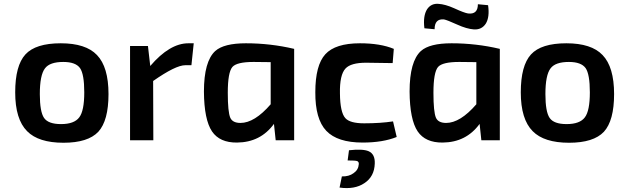

<svg xmlns="http://www.w3.org/2000/svg" viewBox="-20 -729 3241 998"><path d="M484 -443Q544 -381 544 -240Q544 -102 491 -44Q437 13 310 13Q180 13 121 -47Q59 -109 59 -249Q59 -388 112 -446Q165 -504 296 -504Q426 -504 484 -443ZM214 -374Q187 -339 187 -240Q187 -148 209 -116Q231 -84 297 -84Q366 -84 392 -119Q418 -153 418 -249Q418 -343 396 -375Q373 -407 309 -407Q239 -407 214 -374Z M975 -390H943Q893 -390 776 -308L777 0H656V-490H749L761 -386Q862 -504 959 -504H987Z M1413 0 1404 -85Q1334 11 1212 12Q1122 13 1082 -46Q1041 -107 1040 -253Q1040 -410 1099 -464Q1144 -504 1258 -504Q1386 -504 1509 -475V0ZM1298 -407Q1211 -407 1188 -381Q1164 -353 1164 -247Q1164 -147 1177 -117Q1189 -90 1230 -90Q1303 -90 1387 -187V-406Z M2042 -17Q1970 12 1865 12Q1734 12 1676 -49Q1618 -110 1619 -250Q1619 -390 1671 -447Q1723 -504 1851 -504Q1957 -504 2027 -475L2021 -401Q1918 -403 1883 -403Q1804 -403 1776 -373Q1745 -340 1747 -243Q1748 -145 1775 -115Q1799 -88 1873 -88Q1957 -88 2023 -98ZM1794 52Q1866 44 1896 57Q1930 72 1928 121Q1926 189 1874 223Q1824 257 1745 246L1757 188Q1794 189 1818 171Q1843 154 1845 124Q1846 112 1836 108Q1826 105 1787 105Z M2517 -702Q2526 -640 2505 -606Q2484 -574 2444 -576Q2405 -579 2357 -601Q2304 -625 2288 -628Q2239 -633 2239 -577L2186 -582Q2178 -646 2200 -681Q2221 -712 2259 -709Q2294 -707 2341 -686Q2393 -662 2413 -659Q2464 -653 2464 -707ZM2482 0 2473 -85Q2403 11 2281 12Q2191 13 2151 -46Q2110 -107 2109 -253Q2109 -410 2168 -464Q2213 -504 2327 -504Q2455 -504 2578 -475V0ZM2367 -407Q2280 -407 2257 -381Q2233 -353 2233 -247Q2233 -147 2246 -117Q2258 -90 2299 -90Q2372 -90 2456 -187V-406Z M3112 -443Q3172 -381 3172 -240Q3172 -102 3119 -44Q3065 13 2938 13Q2808 13 2749 -47Q2687 -109 2687 -249Q2687 -388 2740 -446Q2793 -504 2924 -504Q3054 -504 3112 -443ZM2842 -374Q2815 -339 2815 -240Q2815 -148 2837 -116Q2859 -84 2925 -84Q2994 -84 3020 -119Q3046 -153 3046 -249Q3046 -343 3024 -375Q3001 -407 2937 -407Q2867 -407 2842 -374Z"/></svg>

Font: Taylor Sans Upright Semi Bold
Style: Regular
Weight: 600
Italic angle: -8°
Designer: Natanael Gama
Version: Version 1.001 September 8, 2015